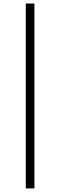

<svg xmlns="http://www.w3.org/2000/svg" viewBox="-20 -802 340 1084"><path d="M125.5 -782.2H174.3V261.7H125.5Z"/></svg>

Font: Proza Libre
Style: Light
Weight: 300
Designer: Jasper de Waard
Foundry: Jasper de Waard
Version: Version 1.000; ttfautohint (v1.4.1.8-43bc)